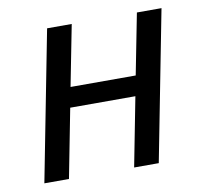

<svg xmlns="http://www.w3.org/2000/svg" viewBox="-66 -618 734 690"><g transform="rotate(-10 301.0 -273.5)"><path d="M148.4 -546.9H238.3L194.8 -324.7H432.6L476.1 -546.9H565.9L459.5 0H369.6L418.5 -251.5H180.7L131.8 0H42Z"/></g></svg>

Font: Hack
Style: Italic
Weight: 400
Italic angle: -11°
Monospace: yes
Designer: Christopher Simpkins
Foundry: Christopher Simpkins
Version: Version 2.019; ttfautohint (v1.4.1) -l 4 -r 80 -G 350 -x 0 -